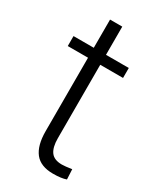

<svg xmlns="http://www.w3.org/2000/svg" viewBox="-174 -726 669 798"><g transform="rotate(30 160.5 -327.5)"><path d="M167 -663.6V-528.3H276.4V-480.5H167V-128.4Q167 -84.5 182.9 -63Q198.7 -41.5 235.8 -41.5Q250.5 -41.5 283.2 -46.4L285.6 1.5Q262.7 9.8 223.1 9.8Q163.1 9.8 135.7 -25.1Q108.4 -60.1 108.4 -127.9V-480.5H11.2V-528.3H108.4V-663.6Z"/></g></svg>

Font: Vazir Thin FD
Style: Thin-FD
Weight: 100
Designer: Saber Rastikerdar
Foundry: Saber Rastikerdar
Version: Version 30.0.0